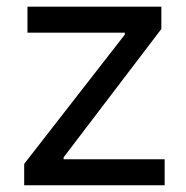

<svg xmlns="http://www.w3.org/2000/svg" viewBox="-20 -550 553 570"><path d="M51.8 -63.5 350.6 -447.3V-453.1H61.5V-530.3H459V-463.9L168.9 -83V-77.1H468.8V0H51.8Z"/></svg>

Font: Pretendard GOV
Style: Regular
Weight: 400
Designer: Base glyphs from Inter by Rasmus Andersson; Hangeul glyphs from Noto Sans CJK(Source Han Sans) by Jang Soo-young and Kan
Foundry: Kil Hyung-jin
Version: Version 1.309